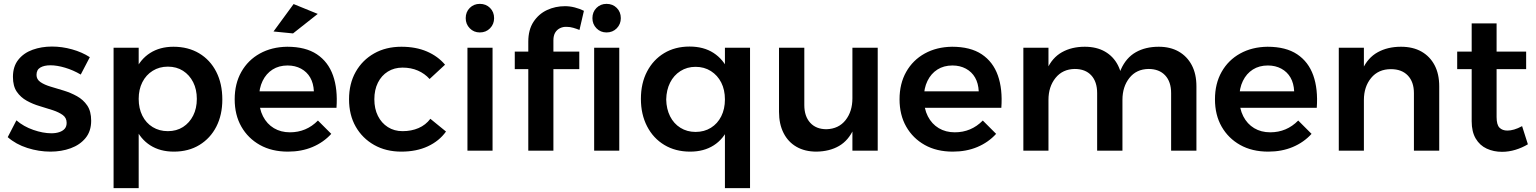

<svg xmlns="http://www.w3.org/2000/svg" viewBox="-20 -780 7951 994"><path d="M398 -394Q359 -417 317 -429.5Q275 -442 241 -442Q209 -442 189 -430.5Q169 -419 169 -392Q169 -369 189.5 -355Q210 -341 242 -331.5Q274 -322 310 -311Q346 -300 378.5 -282Q411 -264 431.5 -234Q452 -204 452 -155Q452 -101 423 -65.5Q394 -30 346 -12.5Q298 5 241 5Q181 5 121.5 -14Q62 -33 20 -70L65 -157Q102 -125 152.5 -107.5Q203 -90 246 -90Q269 -90 287 -96Q305 -102 315 -113.5Q325 -125 325 -144Q325 -170 305 -184.5Q285 -199 253.5 -209.5Q222 -220 186 -230.5Q150 -241 118.5 -258.5Q87 -276 67 -305Q47 -334 47 -382Q47 -436 75 -471Q103 -506 149 -522.5Q195 -539 249 -539Q301 -539 353 -524.5Q405 -510 445 -484Z M878 -538Q954 -538 1011 -504Q1068 -470 1099.5 -408.5Q1131 -347 1131 -265Q1131 -185 1100 -124.5Q1069 -64 1012.5 -29.5Q956 5 880 5Q809 5 758 -27.5Q707 -60 680 -121Q653 -182 653 -265Q653 -351 679.5 -412Q706 -473 757 -505.5Q808 -538 878 -538ZM849 -435Q805 -435 770.5 -413.5Q736 -392 717 -354.5Q698 -317 698 -268Q698 -219 717 -181Q736 -143 770.5 -122Q805 -101 849 -101Q894 -101 927.5 -122.5Q961 -144 980 -181.5Q999 -219 999 -268Q999 -317 980 -354.5Q961 -392 927.5 -413.5Q894 -435 849 -435ZM568 -533H698V194H568Z M1605 -307Q1603 -349 1586 -378.5Q1569 -408 1538.5 -424.5Q1508 -441 1469 -441Q1424 -441 1391 -420Q1358 -399 1339.5 -361Q1321 -323 1321 -273Q1321 -218 1341.5 -178Q1362 -138 1398 -116.5Q1434 -95 1481 -95Q1566 -95 1626 -156L1695 -87Q1655 -43 1598 -19Q1541 5 1471 5Q1387 5 1325.5 -29.5Q1264 -64 1229.5 -124.5Q1195 -185 1195 -266Q1195 -347 1229.5 -408Q1264 -469 1325.5 -503Q1387 -537 1467 -538Q1562 -538 1620.5 -499Q1679 -460 1704 -389.5Q1729 -319 1722 -222H1302V-307ZM1500 -759 1625 -708 1497 -607 1396 -617Z M2204 -371Q2179 -399 2143.5 -414.5Q2108 -430 2064 -430Q2021 -430 1988 -409.5Q1955 -389 1936.5 -352Q1918 -315 1918 -266Q1918 -217 1936.5 -180Q1955 -143 1988 -122Q2021 -101 2064 -101Q2110 -101 2147 -117Q2184 -133 2208 -165L2289 -99Q2254 -50 2195 -22.5Q2136 5 2058 5Q1978 5 1917 -29.5Q1856 -64 1821.5 -124.5Q1787 -185 1787 -266Q1787 -347 1821.5 -408Q1856 -469 1917 -503.5Q1978 -538 2058 -538Q2133 -538 2190 -513.5Q2247 -489 2284 -445Z M2400 -533H2530V0H2400ZM2464 -760Q2496 -760 2517 -739Q2538 -718 2538 -686Q2538 -655 2517 -633.5Q2496 -612 2464 -612Q2433 -612 2412 -633.5Q2391 -655 2391 -686Q2391 -718 2412 -739Q2433 -760 2464 -760Z M2715 -564Q2715 -626 2742 -667Q2769 -708 2812 -728Q2855 -748 2905 -748Q2930 -748 2955.5 -741.5Q2981 -735 3003 -724L2980 -625Q2965 -631 2948 -636Q2931 -641 2914 -641Q2896 -642 2880 -634.5Q2864 -627 2854.5 -611.5Q2845 -596 2845 -571V0H2715ZM2645 -513H2979V-422H2645ZM3056 -533H3186V0H3056ZM3120 -760Q3152 -760 3173 -739Q3194 -718 3194 -686Q3194 -655 3173 -633.5Q3152 -612 3120 -612Q3089 -612 3068 -633.5Q3047 -655 3047 -686Q3047 -718 3068 -739Q3089 -760 3120 -760Z M3550 -539Q3623 -539 3674 -506Q3725 -473 3752 -412.5Q3779 -352 3778 -267Q3779 -183 3752.5 -121.5Q3726 -60 3675 -27.5Q3624 5 3553 5Q3477 5 3419.5 -29.5Q3362 -64 3330 -126Q3298 -188 3298 -268Q3298 -349 3330 -410Q3362 -471 3418.5 -505Q3475 -539 3550 -539ZM3581 -434Q3537 -434 3502.5 -412Q3468 -390 3449 -352Q3430 -314 3429 -265Q3430 -216 3449 -178Q3468 -140 3502.5 -118.5Q3537 -97 3581 -97Q3626 -97 3660.5 -118.5Q3695 -140 3714 -178Q3733 -216 3733 -265Q3733 -315 3714 -352.5Q3695 -390 3660.5 -412Q3626 -434 3581 -434ZM3733 -533H3863V194H3733Z M4144 -236Q4144 -178 4174.5 -144.5Q4205 -111 4259 -111Q4322 -113 4357.5 -158Q4393 -203 4393 -271H4427Q4427 -174 4400 -113.5Q4373 -53 4324 -24.5Q4275 4 4207 5Q4147 5 4103.5 -20Q4060 -45 4036.5 -91.5Q4013 -138 4013 -201V-533H4144ZM4393 -533H4524V0H4393Z M5047 -307Q5045 -349 5028 -378.5Q5011 -408 4980.5 -424.5Q4950 -441 4911 -441Q4866 -441 4833 -420Q4800 -399 4781.5 -361Q4763 -323 4763 -273Q4763 -218 4783.5 -178Q4804 -138 4840 -116.5Q4876 -95 4923 -95Q5008 -95 5068 -156L5137 -87Q5097 -43 5040 -19Q4983 5 4913 5Q4829 5 4767.5 -29.5Q4706 -64 4671.5 -124.5Q4637 -185 4637 -266Q4637 -347 4671.5 -408Q4706 -469 4767.5 -503Q4829 -537 4909 -538Q5004 -538 5062.5 -499Q5121 -460 5146 -389.5Q5171 -319 5164 -222H4744V-307Z M5660 -298Q5660 -357 5629.5 -390Q5599 -423 5544 -423Q5481 -422 5444.5 -376.5Q5408 -331 5408 -263H5373Q5373 -360 5400 -420.5Q5427 -481 5477.5 -509.5Q5528 -538 5596 -538Q5657 -538 5700.5 -513Q5744 -488 5767.5 -442.5Q5791 -397 5791 -333V0H5660ZM6043 -298Q6043 -357 6012 -390Q5981 -423 5926 -423Q5863 -422 5827 -376.5Q5791 -331 5791 -263H5756Q5756 -360 5783 -420.5Q5810 -481 5860 -509.5Q5910 -538 5979 -538Q6039 -538 6082.5 -513Q6126 -488 6150 -442.5Q6174 -397 6174 -333V0H6043ZM5278 -533H5408V0H5278Z M6680 -307Q6678 -349 6661 -378.5Q6644 -408 6613.5 -424.5Q6583 -441 6544 -441Q6499 -441 6466 -420Q6433 -399 6414.5 -361Q6396 -323 6396 -273Q6396 -218 6416.5 -178Q6437 -138 6473 -116.5Q6509 -95 6556 -95Q6641 -95 6701 -156L6770 -87Q6730 -43 6673 -19Q6616 5 6546 5Q6462 5 6400.5 -29.5Q6339 -64 6304.5 -124.5Q6270 -185 6270 -266Q6270 -347 6304.5 -408Q6339 -469 6400.5 -503Q6462 -537 6542 -538Q6637 -538 6695.5 -499Q6754 -460 6779 -389.5Q6804 -319 6797 -222H6377V-307Z M7300 -298Q7300 -356 7268.5 -389Q7237 -422 7181 -422Q7116 -422 7078.5 -376.5Q7041 -331 7041 -262H7006Q7006 -360 7033.5 -420.5Q7061 -481 7112.5 -509.5Q7164 -538 7233 -538Q7295 -538 7339 -513Q7383 -488 7407 -442.5Q7431 -397 7431 -333V0H7300ZM6911 -533H7041V0H6911Z M7728 -174Q7728 -134 7743 -119Q7758 -104 7784 -104Q7800 -104 7819 -109.5Q7838 -115 7860 -127L7890 -33Q7860 -15 7825.5 -4.5Q7791 6 7756 6Q7713 6 7677 -10.5Q7641 -27 7620 -62.5Q7599 -98 7599 -152V-659H7728ZM7524 -513H7881V-422H7524Z"/></svg>

Font: Alexandria Medium
Style: Regular
Weight: 500
Designer: Mohamed Gaber
Foundry: Kief Type Foundry
Version: Version 5.100